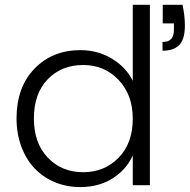

<svg xmlns="http://www.w3.org/2000/svg" viewBox="-20 -760 779 788"><path d="M729 -740.2Q738.8 -696.3 738.8 -654.8Q738.8 -599.6 716.1 -575.7Q693.4 -551.8 647 -551.8V-587.9Q672.4 -587.9 683.1 -600.6Q693.8 -613.3 693.8 -639.2V-664.1H647.9V-740.2ZM47.9 -273.9Q47.9 -401.9 121.3 -478Q194.8 -554.2 310.1 -554.2Q381.8 -554.2 439.7 -519Q497.6 -483.9 524.9 -428.2V-740.2H595.2V0H524.9V-122.1Q499 -64 442.4 -28.1Q385.7 7.8 309.1 7.8Q253.4 7.8 205.3 -12.2Q157.2 -32.2 122.6 -68.4Q87.9 -104.5 67.9 -157.5Q47.9 -210.4 47.9 -273.9ZM119.1 -273.9Q119.1 -172.4 176.3 -112.8Q233.4 -53.2 321.8 -53.2Q408.2 -53.2 466.6 -112.5Q524.9 -171.9 524.9 -272.9Q524.9 -371.1 466.6 -432.1Q408.2 -493.2 321.8 -493.2Q232.4 -493.2 175.8 -434.6Q119.1 -376 119.1 -273.9Z"/></svg>

Font: PoppinsZ Light
Style: Regular
Weight: 300
Designer: Ninad Kale (Devanagari), Jonny Pinhorn (Latin)
Foundry: Indian Type Foundry
Version: Version 3.002;FEAKit 1.0